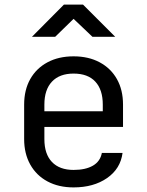

<svg xmlns="http://www.w3.org/2000/svg" viewBox="-20 -805 640 835"><path d="M300 10Q235 10 186.5 -16Q138 -42 111.5 -89.5Q85 -137 85 -200V-350Q85 -414 111.5 -461Q138 -508 186.5 -534Q235 -560 300 -560Q365 -560 413.5 -534Q462 -508 488.5 -461Q515 -414 515 -350V-253H173V-200Q173 -135 206 -100.5Q239 -66 300 -66Q352 -66 384 -84.5Q416 -103 423 -140H513Q504 -71 445.5 -30.5Q387 10 300 10ZM173 -321H427V-350Q427 -415 394.5 -450Q362 -485 300 -485Q239 -485 206 -450Q173 -415 173 -350ZM119 -645 258 -785H341L481 -645H382L300 -723L220 -645Z"/></svg>

Font: NKDuy Mono
Style: Regular
Weight: 400
Monospace: yes
Designer: NKDuy
Foundry: NKDuy
Version: Version 2.251; ttfautohint (v1.8.4.7-5d5b)